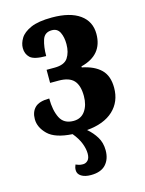

<svg xmlns="http://www.w3.org/2000/svg" viewBox="-116 -618 684 906"><g transform="rotate(-15 226.0 -165.0)"><path d="M214 218Q185 218 167.5 207Q150 196 150 177Q150 164 156 151Q163 154 171 156.5Q179 159 191 159Q205 159 215 148.5Q225 138 225 116Q225 93 214.5 65.5Q204 38 180 9Q96 4 61 -30.5Q26 -65 26 -105Q26 -141 47 -161.5Q68 -182 117 -182Q117 -124 135.5 -87Q154 -50 201 -50Q238 -50 258 -78.5Q278 -107 278 -151Q278 -203 255.5 -227.5Q233 -252 182 -252H140V-316H179Q227 -316 244.5 -342.5Q262 -369 262 -409Q262 -443 250.5 -466.5Q239 -490 212 -490Q176 -490 165.5 -457Q155 -424 155 -379Q96 -379 77 -397Q58 -415 58 -444Q58 -467 72.5 -491Q87 -515 124 -531.5Q161 -548 228 -548Q316 -548 363.5 -514Q411 -480 411 -419Q411 -316 303 -289V-284Q363 -272 394.5 -241Q426 -210 426 -152Q426 -84 380.5 -41.5Q335 1 251 8Q277 30 294 58Q311 86 311 123Q311 166 287 192Q263 218 214 218Z"/></g></svg>

Font: Noto Serif ExtraCondensed ExtraBold
Style: Regular
Weight: 800
Width: 2
Designer: Monotype Design Team
Foundry: Monotype Imaging Inc.
Version: Version 2.013; ttfautohint (v1.8.4.7-5d5b)